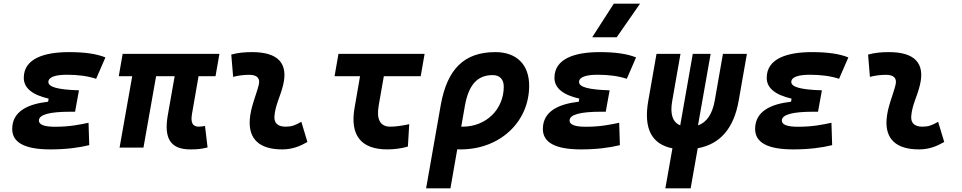

<svg xmlns="http://www.w3.org/2000/svg" viewBox="-20 -815 5313 1060"><path d="M258.3 9.8C343.3 9.8 416 0.5 472.7 -13.7L468.8 -137.2C422.9 -127.9 368.7 -115.2 284.2 -115.2C224.6 -115.2 194.8 -126.5 194.8 -149.4C194.8 -182.1 252.4 -198.2 369.1 -198.2H394.5L416 -316.4C297.9 -319.8 247.1 -335 247.1 -362.3C247.1 -389.6 285.6 -402.3 349.6 -402.3C412.6 -402.3 465.3 -395 510.7 -379.9L562 -498C512.7 -518.1 446.3 -527.3 360.8 -527.3C228.5 -527.3 111.3 -493.7 111.3 -385.3C111.3 -329.6 157.2 -291.5 248.5 -270.5L245.6 -253.4C134.3 -240.7 47.4 -200.7 47.4 -103C47.4 -27.3 117.7 9.8 258.3 9.8Z M1030.8 9.8C1071.8 9.8 1092.3 7.3 1126 -1L1111.8 -119.6C1097.2 -117.2 1086.9 -115.7 1077.1 -115.7C1043 -115.7 1031.7 -138.2 1040 -186.5L1076.2 -394.5H1169.9L1191.4 -517.6H657.2L635.7 -394.5H710L640.1 0H772L841.8 -394.5H944.3L906.2 -178.2C883.8 -49.3 922.4 9.8 1030.8 9.8Z M1643.6 -142.6C1609.9 -123 1589.4 -115.7 1557.1 -115.7C1514.2 -115.7 1492.7 -134.8 1495.1 -172.4C1499.5 -234.9 1527.8 -281.2 1543 -345.2C1572.3 -465.3 1515.1 -527.3 1372.1 -527.3C1333.5 -527.3 1294.9 -524.4 1256.8 -513.7L1267.1 -390.6C1296.9 -398.4 1326.7 -401.9 1356.4 -401.9C1399.9 -401.9 1418 -382.3 1408.2 -345.2C1394 -288.1 1363.3 -222.7 1358.9 -153.3C1352.1 -46.4 1413.1 9.8 1538.1 9.8C1595.2 9.8 1637.2 -8.3 1677.2 -31.2Z M2117.7 9.8C2158.2 9.8 2197.3 4.4 2231.9 -5.9L2239.3 -129.4C2199.2 -120.6 2163.6 -115.7 2134.8 -115.7C2079.1 -115.7 2057.1 -155.8 2070.8 -232.9L2099.1 -394.5H2302.7L2324.2 -517.6H1848.6L1827.1 -394.5H1967.8L1937.5 -219.7C1911.1 -68.8 1972.7 9.8 2117.7 9.8Z M2714.8 -527.3C2543.5 -527.3 2448.7 -435.1 2413.1 -233.9L2332.5 224.6H2466.8L2504.4 9.3C2510.7 9.8 2517.1 9.8 2523.4 9.8C2739.3 9.8 2901.4 -141.1 2901.4 -341.8C2901.4 -458.5 2832 -527.3 2714.8 -527.3ZM2546.4 -229.5C2566.9 -346.7 2615.2 -400.4 2700.2 -400.4C2738.8 -400.4 2761.2 -377 2761.2 -336.9C2761.2 -210.9 2663.6 -115.7 2534.2 -115.7C2531.7 -115.7 2528.8 -115.7 2526.4 -115.7Z M3188 9.8C3272.9 9.8 3345.7 0.5 3402.3 -13.7L3398.4 -137.2C3352.5 -127.9 3298.3 -115.2 3213.9 -115.2C3154.3 -115.2 3124.5 -126.5 3124.5 -149.4C3124.5 -182.1 3182.1 -198.2 3298.8 -198.2H3324.2L3345.7 -316.4C3227.5 -319.8 3176.8 -335 3176.8 -362.3C3176.8 -389.6 3215.3 -402.3 3279.3 -402.3C3342.3 -402.3 3395 -395 3440.4 -379.9L3491.7 -498C3442.4 -518.1 3376 -527.3 3290.5 -527.3C3158.2 -527.3 3041 -493.7 3041 -385.3C3041 -329.6 3086.9 -291.5 3178.2 -270.5L3175.3 -253.4C3064 -240.7 2977.1 -200.7 2977.1 -103C2977.1 -27.3 3047.4 9.8 3188 9.8ZM3249.5 -609.4H3384.8L3513.7 -794.9H3368.7Z M3653.3 224.6H3793L3832 3.4C3956.1 -19 4031.2 -106.4 4058.1 -258.8L4103.5 -517.6H3971.2L3925.8 -258.8C3912.6 -185.5 3882.3 -140.1 3833.5 -122.6L3903.3 -517.6H3804.7L3735.4 -123C3692.9 -140.6 3678.2 -185.5 3691.4 -258.8L3736.8 -517.6H3604.5L3559.1 -258.8C3532.2 -106.4 3576.7 -19 3692.4 3.9Z M4359.9 9.8C4444.8 9.8 4517.6 0.5 4574.2 -13.7L4570.3 -137.2C4524.4 -127.9 4470.2 -115.2 4385.7 -115.2C4326.2 -115.2 4296.4 -126.5 4296.4 -149.4C4296.4 -182.1 4354 -198.2 4470.7 -198.2H4496.1L4517.6 -316.4C4399.4 -319.8 4348.6 -335 4348.6 -362.3C4348.6 -389.6 4387.2 -402.3 4451.2 -402.3C4514.2 -402.3 4566.9 -395 4612.3 -379.9L4663.6 -498C4614.3 -518.1 4547.9 -527.3 4462.4 -527.3C4330.1 -527.3 4212.9 -493.7 4212.9 -385.3C4212.9 -329.6 4258.8 -291.5 4350.1 -270.5L4347.2 -253.4C4235.8 -240.7 4148.9 -200.7 4148.9 -103C4148.9 -27.3 4219.2 9.8 4359.9 9.8Z M5159.2 -142.6C5125.5 -123 5105 -115.7 5072.8 -115.7C5029.8 -115.7 5008.3 -134.8 5010.7 -172.4C5015.1 -234.9 5043.5 -281.2 5058.6 -345.2C5087.9 -465.3 5030.8 -527.3 4887.7 -527.3C4849.1 -527.3 4810.5 -524.4 4772.5 -513.7L4782.7 -390.6C4812.5 -398.4 4842.3 -401.9 4872.1 -401.9C4915.5 -401.9 4933.6 -382.3 4923.8 -345.2C4909.7 -288.1 4878.9 -222.7 4874.5 -153.3C4867.7 -46.4 4928.7 9.8 5053.7 9.8C5110.8 9.8 5152.8 -8.3 5192.9 -31.2Z"/></svg>

Font: Cascadia Mono NF
Style: Bold Italic
Weight: 700
Italic angle: -10°
Monospace: yes
Designer: Aaron Bell
Foundry: Saja Typeworks
Version: Version 2404.023